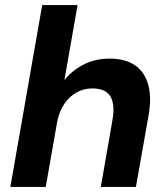

<svg xmlns="http://www.w3.org/2000/svg" viewBox="-20 -740 659 760"><path d="M21 0 147 -720H287L235 -423Q266 -462 312 -485Q358 -508 414 -508Q476 -508 514.5 -481.5Q553 -455 567 -403.5Q581 -352 567 -277L518 0H379L425 -264Q436 -325 417.5 -357.5Q399 -390 345 -390Q312 -390 283 -374Q254 -358 234 -328Q214 -298 206 -256L161 0Z"/></svg>

Font: DM Sans 24pt ExtraBold
Style: Italic
Weight: 800
Italic angle: -10°
Designer: Colophon Foundry, Jonny Pinhorn
Foundry: Colophon Foundry
Version: Version 4.004;gftools[0.9.30]